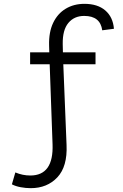

<svg xmlns="http://www.w3.org/2000/svg" viewBox="-20 -770 640 1001"><path d="M137 -497H237L236 -533Q234 -602 257 -650.5Q280 -699 322.5 -724.5Q365 -750 420 -750Q489 -750 529 -715.5Q569 -681 574 -620L513 -612Q503 -687 419 -687Q367 -687 336.5 -650.5Q306 -614 307 -541L308 -497H478V-435H310L327 -14Q332 98 279 154.5Q226 211 140 211Q114 211 87.5 206Q61 201 42 191L60 129Q79 137 98.5 141Q118 145 138 145Q260 145 254 -18L239 -435H137Z"/></svg>

Font: LivvicRegular
Style: Regular
Weight: 400
Designer: Jacques Le Bailly, Baron von Fonthausen
Version: Version 1.001; ttfautohint (v1.8.2)